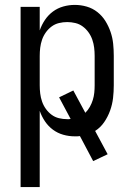

<svg xmlns="http://www.w3.org/2000/svg" viewBox="-20 -548 540 783"><path d="M64 215V-520H142V-424Q150 -447 163.5 -467Q177 -487 196 -501Q215 -515 238 -521.5Q261 -528 285 -528Q310 -528 334 -521Q358 -514 377.5 -498.5Q397 -483 410 -462Q423 -441 431 -417.5Q439 -394 441.5 -369.5Q444 -345 444 -320V-200Q444 -174 441 -148Q438 -122 429 -97Q420 -72 405 -50Q390 -28 368 -14L419 81L360 109L306 7Q300 8 295 8Q290 8 285 8Q261 8 238 1.5Q215 -5 196 -19Q177 -33 163.5 -53Q150 -73 142 -96V215ZM254 -62Q258 -62 261.5 -62Q265 -62 268 -63L221 -151L279 -179L328 -88Q339 -99 346.5 -112.5Q354 -126 358.5 -140.5Q363 -155 364.5 -170Q366 -185 366 -200V-320Q366 -337 364 -353.5Q362 -370 356.5 -386Q351 -402 341 -416Q331 -430 317.5 -440Q304 -450 287.5 -454Q271 -458 254 -458Q237 -458 220.5 -454Q204 -450 190.5 -440Q177 -430 167 -416Q157 -402 151.5 -386Q146 -370 144 -353.5Q142 -337 142 -320V-200Q142 -183 144 -166.5Q146 -150 151.5 -134Q157 -118 167 -104Q177 -90 190.5 -80Q204 -70 220.5 -66Q237 -62 254 -62Z"/></svg>

Font: Moesevka
Style: Regular
Weight: 400
Monospace: yes
Designer: Belleve Invis
Foundry: Belleve Invis
Version: Version 32.5.0; ttfautohint (v1.8.4)